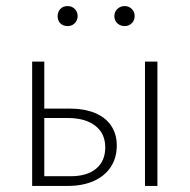

<svg xmlns="http://www.w3.org/2000/svg" viewBox="-20 -613 625 633"><path d="M86 0V-410H126V-32H213Q267 -32 297 -57Q327 -82 327 -127Q327 -173 294 -198.5Q261 -224 203 -224H114V-255H209Q258 -255 293 -240.5Q328 -226 346.5 -198.5Q365 -171 365 -133Q365 -93 345.5 -63Q326 -33 289.5 -16.5Q253 0 203 0ZM458 0V-410H499V0ZM203 -527Q188 -527 179 -536Q170 -545 170 -560Q170 -574 179 -583.5Q188 -593 203 -593Q217 -593 226.5 -583.5Q236 -574 236 -560Q236 -546 226.5 -536.5Q217 -527 203 -527ZM391 -527Q377 -527 367 -536Q357 -545 357 -560Q357 -574 367 -583.5Q377 -593 391 -593Q405 -593 414.5 -583.5Q424 -574 424 -560Q424 -546 414.5 -536.5Q405 -527 391 -527Z"/></svg>

Font: Ysabeau ExtraLight
Style: Regular
Weight: 250
Designer: Christian Thalmann (Catharsis Fonts)
Version: Version 2.002